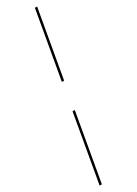

<svg xmlns="http://www.w3.org/2000/svg" viewBox="-249 -723 579 813"><g transform="rotate(-30 41.0 -316.5)"><path d="M-34.5 78H-23.5L34.5 -252H23.5ZM46.5 -382H57.5L115.5 -711H104.5Z"/></g></svg>

Font: Anybody UltraCondensed Thin Thin
Style: Italic
Weight: 250
Italic angle: -10°
Version: Version 1.111